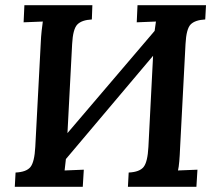

<svg xmlns="http://www.w3.org/2000/svg" viewBox="-20 -720 816 740"><path d="M37 0 40 -55Q82 -57 97.5 -76.5Q113 -96 116 -154L137 -553Q138 -578 140.5 -601Q143 -624 145 -637L71 -634L74 -700H336L334 -645Q295 -643 278 -625.5Q261 -608 258 -550L240 -207L576 -601Q579 -624 581 -637L507 -634L510 -700H774L771 -645Q732 -643 715 -626Q698 -609 695 -550L674 -149Q673 -122 671 -98.5Q669 -75 666 -63L741 -66L737 0H473L476 -55Q518 -57 533.5 -76.5Q549 -96 552 -154L570 -505L234 -107Q231 -78 229 -63L303 -66L299 0Z"/></svg>

Font: Lora SemiBold
Style: Italic
Weight: 600
Italic angle: -3°
Designer: Olga Karpushina, Alexei Vanyashin (Cyrillic)
Foundry: Cyreal
Version: Version 3.011; ttfautohint (v1.8.4.7-5d5b)